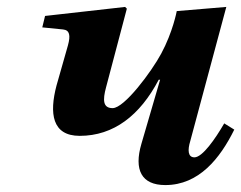

<svg xmlns="http://www.w3.org/2000/svg" viewBox="-20 -522 696 554"><path d="M102 -443 162 -437C181 -435 184 -420 176 -391L143 -275C122 -195 130 -130 210 -130C308 -130 384 -189 438 -292H442L388 -107C366 -32 388 12 457 12C554 12 615 -65 656 -148L627 -166C601 -121 564 -68 541 -68C522 -68 521 -89 529 -115L633 -502L490 -490C490 -490 479 -430 445 -367C417 -315 339 -210 305 -210C277 -210 276 -233 286 -270L346 -497L341 -502L110 -476Z"/></svg>

Font: Heuristica
Style: Bold Italic
Weight: 700
Italic angle: -13°
Version: Version 1.0.1